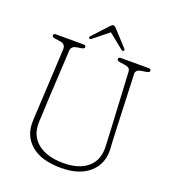

<svg xmlns="http://www.w3.org/2000/svg" viewBox="-155 -979 991 1109"><g transform="rotate(20 340.5 -424.0)"><path d="M543.5 -280.5 524.5 -639.5Q524 -654.5 515.8 -661.2Q507.5 -668 491.5 -670.5L459 -675.5Q441 -678.5 441 -688.5Q441 -700 456.5 -700H626Q641.5 -700 641.5 -688.5Q641.5 -679 624 -675.5L592 -670.5Q558 -665 559 -640L573 -280.5Q574 -256.5 575.2 -233.5Q576.5 -210.5 578 -185.5Q583 -96.5 521.8 -40.8Q460.5 15 347 15Q224.5 15 161.8 -39.5Q99 -94 102.5 -183.5Q103 -200 104.2 -225.5Q105.5 -251 107 -277Q108.5 -303 109.5 -321L125.5 -633.5Q127 -665 93.5 -670.5L59.5 -675.5Q41.5 -679 41.5 -688.5Q41.5 -700 57 -700H225.5Q241 -700 241 -688.5Q241 -679 223.5 -675.5L193 -670.5Q162 -665 160.5 -636.5L144 -326Q142 -285.5 141 -253Q140 -220.5 138 -191.5Q134.5 -107.5 191.8 -61.8Q249 -16 349 -16Q447 -16 499.5 -62Q552 -108 547.5 -191.5Q546 -223 545.2 -242.8Q544.5 -262.5 543.5 -280.5ZM456 -743.5Q450 -739.5 440.5 -747.5L351 -820L261 -747.5Q251.5 -740 246 -743.5Q238.5 -749 246.5 -757.5L334 -852.5Q344 -863 351 -863Q359 -863 368.5 -852.5L456 -757.5Q463.5 -749.5 456 -743.5Z"/></g></svg>

Font: Fraunces 72pt S100 Thin
Style: Regular
Weight: 100
Version: Version 1.000; ttfautohint (v1.8.3)